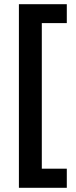

<svg xmlns="http://www.w3.org/2000/svg" viewBox="-20 -735 363 914"><path d="M298 159V68H179V-625H298V-715H70V159Z"/></svg>

Font: Noto Sans Gujarati UI SemiCondensed SemiBold
Style: Regular
Weight: 600
Width: 4
Designer: Jelle Bosma - Monotype Design Team, Universal Thirst
Foundry: Monotype Imaging Inc.
Version: Version 2.106